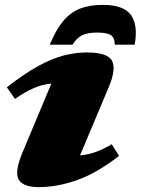

<svg xmlns="http://www.w3.org/2000/svg" viewBox="-20 -752 577 787"><path d="M72 -126.5 190.5 -409.5Q152.5 -405.5 118.8 -391Q85 -376.5 41.5 -346.5L8 -394Q79 -449.5 135.8 -480.8Q192.5 -512 240.8 -524.5Q289 -537 334.5 -537Q422.5 -537 439.5 -502.2Q456.5 -467.5 426 -395.5L308 -115Q344 -118.5 374.5 -129.8Q405 -141 438 -161L468 -113Q376.5 -42 295.2 -13.5Q214 15 139.5 15Q75 15 56.8 -15.5Q38.5 -46 72 -126.5ZM379 -618.5Q338.5 -618.5 316.2 -607.2Q294 -596 277.5 -569H184Q209.5 -630.5 239.2 -666Q269 -701.5 308.2 -716.8Q347.5 -732 401 -732Q487 -732 516.8 -690.5Q546.5 -649 532 -569H450.5Q450.5 -596 435.2 -607.2Q420 -618.5 379 -618.5Z"/></svg>

Font: Newsreader 6pt ExtraBold
Style: Italic
Weight: 800
Italic angle: -17°
Designer: Hugues Gentile
Foundry: Production Type
Version: Version 1.003; ttfautohint (v1.8.3)